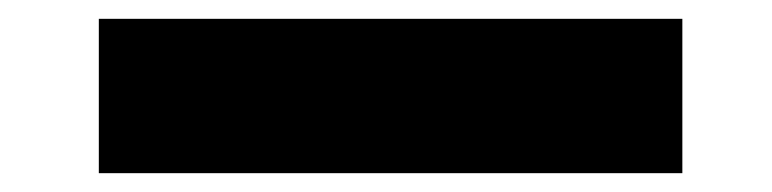

<svg xmlns="http://www.w3.org/2000/svg" viewBox="-20 21 820 204"><path d="M85 41H705V205H85Z"/></svg>

Font: SVN-Poppins
Style: Bold
Weight: 700
Designer: Ninad Kale (Devanagari), Jonny Pinhorn (Latin)
Foundry: Indian Type Foundry
Version: Version 3.200;PS 1.000;hotconv 16.6.54;makeotf.lib2.5.65590